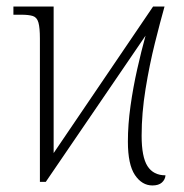

<svg xmlns="http://www.w3.org/2000/svg" viewBox="-20 -556 563 587"><path d="M446 11Q414 11 392.5 -21Q371 -53 371 -123Q371 -175 379 -232Q387 -289 399.5 -344.5Q412 -400 425 -447L120 0H102V-438Q102 -471 97.5 -487Q93 -503 80.5 -507Q68 -511 45 -511H21V-536H144V-88L448 -536H483Q470 -490 453.5 -424Q437 -358 425 -284Q413 -210 413 -141Q413 -76 431 -48Q449 -20 486 -20Q485 -7 475 2Q465 11 446 11Z"/></svg>

Font: Noto Serif SemiCondensed ExtraLight
Style: Regular
Weight: 200
Width: 4
Designer: Monotype Design Team
Foundry: Monotype Imaging Inc.
Version: Version 2.014